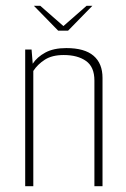

<svg xmlns="http://www.w3.org/2000/svg" viewBox="-20 -643 435 663"><path d="M97 -623H119L199 -553L279 -623H299L215 -537H181ZM67 -472H89L93 -423Q108 -446 136.5 -461.5Q165 -477 209 -477Q272 -477 303 -450.5Q334 -424 334 -374V0H306V-365Q306 -412 277 -432.5Q248 -453 200 -453Q160 -453 135 -437Q110 -421 95 -398V0H67Z"/></svg>

Font: Smooch Sans Thin ExtraLight
Style: Regular
Weight: 250
Version: Version 1.010